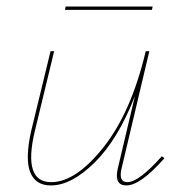

<svg xmlns="http://www.w3.org/2000/svg" viewBox="-20 -562 550 585"><path d="M445 -542 443 -532H178L180 -542ZM473 -86 481 -80Q408 3 365 3Q327 3 339 -49L391 -269Q340 -138 269 -67.5Q198 3 135 3Q88 3 72 -37.5Q56 -78 75 -163L134 -406H145L86 -162Q49 -7 136 -7Q211 -7 295.5 -113.5Q380 -220 424 -406H435L350 -47Q341 -7 368 -7Q403 -7 473 -86Z"/></svg>

Font: EauTestInfant Hairline
Style: Italic
Weight: 250
Italic angle: -12°
Designer: Christian Thalmann (Catharsis Fonts)
Version: Version 0.001;PS 000.001;hotconv 1.0.88;makeotf.lib2.5.64775